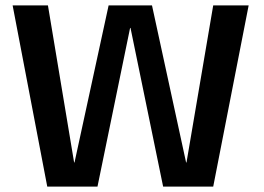

<svg xmlns="http://www.w3.org/2000/svg" viewBox="-20 -695 983 715"><path d="M156 0H343L464.5 -591H466L587.5 0H774L906 -675H774L674.5 -90H673L546 -675H384.5L257.5 -90H256L158.5 -675H27Z"/></svg>

Font: Anybody Thin Medium
Style: Regular
Weight: 500
Version: Version 1.113;gftools[0.9.25]